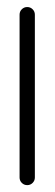

<svg xmlns="http://www.w3.org/2000/svg" viewBox="-20 -539 159 559"><path d="M59.3 0Q50 0 43.5 -6.5Q37 -13 37 -22.2V-496.3Q37 -505.6 43.5 -512Q50 -518.5 59.3 -518.5Q68.5 -518.5 75 -512Q81.5 -505.6 81.5 -496.3V-22.2Q81.5 -13 75 -6.5Q68.5 0 59.3 0Z"/></svg>

Font: 26F Galaxy Hebrew
Style: Regular
Weight: 400
Designer: C₂₉H₂₅N₃O₅
Version: Version 1.000